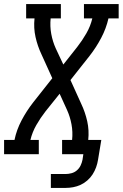

<svg xmlns="http://www.w3.org/2000/svg" viewBox="-46 -755 601 940"><path d="M203 165V97H275Q289 97 304 93Q319 89 330.5 79Q342 69 348.5 55.5Q355 42 358 27L362 0H258V-70H307Q311 -109 304 -146.5Q297 -184 282 -217L246 -296L177 -210Q152 -178 132 -143Q112 -108 103 -70H144V0H-26V-70H25Q35 -119 59.5 -165.5Q84 -212 116 -253L210 -372L157 -489Q138 -529 128 -573.5Q118 -618 123 -665H82V-735H252V-665H202Q198 -626 205 -588.5Q212 -551 227 -518L264 -439L332 -525Q357 -557 377 -592Q397 -627 406 -665H365V-735H535V-665H485Q474 -616 449.5 -569.5Q425 -523 393 -482L299 -363L352 -246Q371 -206 381 -161.5Q391 -117 386 -70H450L434 27Q431 46 424.5 64Q418 82 407.5 98.5Q397 115 381.5 128.5Q366 142 348.5 150Q331 158 312.5 161.5Q294 165 275 165Z"/></svg>

Font: Iosevka Curly Slab Oblique
Style: Regular
Weight: 400
Italic angle: -9°
Monospace: yes
Designer: Belleve Invis
Foundry: Belleve Invis
Version: Version 11.1.0; ttfautohint (v1.8.3)